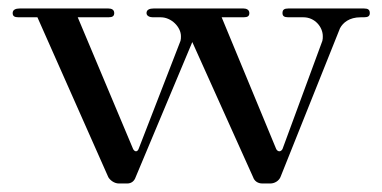

<svg xmlns="http://www.w3.org/2000/svg" viewBox="-20 -424 902 453"><path d="M260.4 8.9H280.2C290.1 8.9 297 3 300 -5.9L433.7 -324.8L577.2 -5.9C580.2 3 588.1 8.9 599 8.9H617.8C627.7 8.9 637.6 3 641.6 -5.9L782.2 -357.4C789.1 -370.3 804 -383.2 830.7 -383.2H838.6C848.5 -383.2 852.5 -386.1 852.5 -393.1C852.5 -401 848.5 -404 838.6 -404H660.4C650.5 -404 646.5 -401 646.5 -393.1C646.5 -386.1 650.5 -383.2 660.4 -383.2H696C722.8 -383.2 741.6 -360.4 741.6 -338.6C741.6 -334.7 741.6 -331.7 740.6 -327.7L646.5 -72.3C642.6 -65.3 635.6 -65.3 631.7 -72.3L503 -383.2H554.5C564.4 -383.2 568.3 -386.1 568.3 -393.1C568.3 -401 561.4 -404 554.5 -404H342.6C332.7 -404 325.7 -401 325.7 -393.1C325.7 -386.1 333.7 -383.2 340.6 -383.2H359.4C384.2 -383.2 406.9 -360.4 406.9 -338.6C406.9 -334.7 406.9 -331.7 405.9 -327.7L306.9 -72.3C304 -65.3 298 -65.3 294.1 -72.3L163.4 -383.2H235.6C245.5 -383.2 249.5 -386.1 249.5 -393.1C249.5 -401 243.6 -404 235.6 -404H26.7C16.8 -404 9.9 -401 9.9 -393.1C9.9 -386.1 13.9 -383.2 23.8 -383.2H68.3L235.6 -5.9C239.6 1 249.5 8.9 260.4 8.9Z"/></svg>

Font: Biblismive
Style: Regular
Weight: 400
Designer: Susan Drake
Foundry: Susan Drake
Version: Version 1.0; ttfautohint (v1.8.4.7-5d5b)